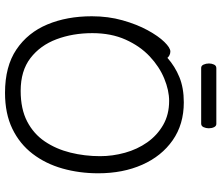

<svg xmlns="http://www.w3.org/2000/svg" viewBox="-80 -806 904 785"><g transform="rotate(90 372.5 -414.0)"><path d="M258 -784Q249 -784 244.5 -794Q240 -804 240 -816Q240 -827 244.5 -836.5Q249 -846 259 -846H487Q496 -846 500.5 -836.5Q505 -827 505 -815Q505 -804 500.5 -794Q496 -784 486 -784ZM217 -646Q252 -677 296 -695Q340 -713 399 -713Q489 -713 554 -667.5Q619 -622 654 -543Q689 -464 689 -363Q689 -286 669.5 -217Q650 -148 609.5 -95Q569 -42 507 -12Q445 18 360 18Q252 18 183 -28.5Q114 -75 80.5 -155Q47 -235 47 -337Q47 -404 63.5 -462.5Q80 -521 104 -565Q128 -609 152 -633.5Q176 -658 191 -658Q199 -658 206 -654.5Q213 -651 217 -646ZM352 -46Q426 -46 477 -72.5Q528 -99 559 -145Q590 -191 604.5 -249.5Q619 -308 619 -371Q619 -422 605 -472.5Q591 -523 562.5 -563.5Q534 -604 491.5 -628.5Q449 -653 393 -653Q350 -653 301.5 -633Q253 -613 211 -573.5Q169 -534 142.5 -475Q116 -416 116 -339Q116 -259 141 -192.5Q166 -126 218 -86Q270 -46 352 -46Z"/></g></svg>

Font: QiushuiShotai
Style: Regular
Weight: 600
Designer: Fontworks Inc.
Foundry: Fontworks Inc.
Version: Version 1.250